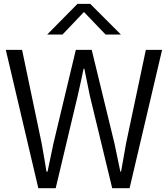

<svg xmlns="http://www.w3.org/2000/svg" viewBox="-20 -995 887 1015"><path d="M10.7 -731.4Q32.2 -731.4 96.7 -731.4Q123 -607.4 200.2 -237.3Q218.8 -132.8 225.6 -87.9Q227.5 -87.9 231.4 -87.9Q255.9 -205.1 262.7 -237.3Q301.8 -402.3 380.9 -731.4Q402.3 -731.4 464.8 -731.4Q495.1 -607.4 585 -237.3Q598.6 -175.8 616.2 -87.9Q617.2 -87.9 620.1 -87.9Q621.1 -97.7 646.5 -237.3Q681.6 -402.3 751 -731.4Q772.5 -731.4 836.9 -731.4Q793.9 -548.8 665 0Q641.6 0 573.2 0Q543.9 -122.1 455.1 -488.3Q428.7 -616.2 425.8 -631.8Q424.8 -631.8 421.9 -631.8Q417 -605.5 405.3 -553.7Q393.6 -502 390.6 -488.3Q351.6 -325.2 274.4 0Q251 0 182.6 0Q139.6 -182.6 10.7 -731.4ZM229.5 -812.5Q269.5 -853.5 389.6 -974.6Q406.2 -974.6 457 -974.6Q497.1 -934.6 619.1 -812.5Q598.6 -812.5 538.1 -812.5Q509.8 -841.8 423.8 -931.6Q395.5 -901.4 310.5 -812.5Q290 -812.5 229.5 -812.5Z"/></svg>

Font: Gothic A1
Style: Regular
Weight: 400
Designer: HanYang I&C Co.,Ltd.
Version: Version 2.50